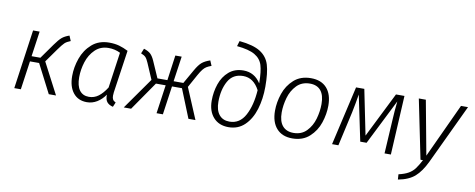

<svg xmlns="http://www.w3.org/2000/svg" viewBox="-75 -1106 4137 1672"><g transform="rotate(10 1993.5 -270.0)"><path d="M480 -489Q446 -476 428.5 -459.5Q411 -443 376 -394L292 -276L436 0H372L242 -253H161L125 0H67L141 -523H199L167 -300H245L338 -431Q372 -479 396 -499.5Q420 -520 461 -534Z M982 -491 927 -114Q925 -103 925 -84Q925 -63 932.5 -50.5Q940 -38 958 -30L941 11Q906 3 888 -18.5Q870 -40 871 -84Q841 -40 799.5 -14.5Q758 11 710 11Q632 11 588.5 -43.5Q545 -98 545 -192Q545 -270 573 -349Q601 -428 661.5 -481Q722 -534 814 -534Q863 -534 902 -523Q941 -512 982 -491ZM607 -192Q607 -116 636 -77Q665 -38 719 -38Q766 -38 803.5 -66Q841 -94 875 -148L920 -463Q872 -487 816 -487Q745 -487 697.5 -441Q650 -395 628.5 -327Q607 -259 607 -192Z M1725 -489Q1698 -479 1682.5 -469.5Q1667 -460 1652 -441.5Q1637 -423 1617 -387L1554 -273L1669 0H1607L1505 -253H1417L1381 0H1325L1361 -253H1275L1100 0H1035L1231 -278L1171 -418Q1156 -453 1143 -466Q1130 -479 1102 -490L1120 -534Q1160 -521 1179.5 -502.5Q1199 -484 1216 -446L1280 -300H1368L1399 -523H1455L1423 -300H1509L1579 -423Q1609 -476 1635 -497.5Q1661 -519 1706 -534Z M1779 -192Q1779 -269 1803 -339Q1827 -409 1878.5 -453.5Q1930 -498 2007 -498Q2105 -498 2160 -411V-418Q2159 -517 2142.5 -571Q2126 -625 2073.5 -656Q2021 -687 1914 -697L1928 -744Q2052 -732 2114 -692.5Q2176 -653 2197 -583.5Q2218 -514 2218 -392Q2218 -283 2190 -191.5Q2162 -100 2104.5 -44.5Q2047 11 1962 11Q1877 11 1828 -44Q1779 -99 1779 -192ZM2157 -350Q2105 -450 2013 -450Q1922 -450 1880 -374.5Q1838 -299 1838 -192Q1838 -118 1870.5 -78Q1903 -38 1962 -38Q2053 -38 2100.5 -126.5Q2148 -215 2157 -350Z M2337 -201Q2337 -276 2363 -352.5Q2389 -429 2447.5 -481.5Q2506 -534 2598 -534Q2689 -534 2738 -479Q2787 -424 2787 -324Q2787 -250 2761.5 -173Q2736 -96 2677 -42.5Q2618 11 2526 11Q2436 11 2386.5 -45Q2337 -101 2337 -201ZM2726 -328Q2726 -406 2693 -446Q2660 -486 2597 -486Q2525 -486 2480 -439.5Q2435 -393 2416 -326Q2397 -259 2397 -196Q2397 -118 2431 -78Q2465 -38 2528 -38Q2599 -38 2643.5 -84Q2688 -130 2707 -196.5Q2726 -263 2726 -328Z M3397 0H3341L3359 -306Q3362 -371 3372 -465L3171 -64H3115L3031 -466Q3017 -380 3001 -303L2933 0H2877L2997 -523H3070L3151 -124L3350 -523H3425Z M3738 4Q3695 94 3642 140.5Q3589 187 3495 204L3492 158Q3545 146 3578 127Q3611 108 3632.5 79.5Q3654 51 3681 0H3659L3552 -523H3614L3703 -44L3925 -523H3987Z"/></g></svg>

Font: FiraGO Light
Style: Italic
Weight: 300
Italic angle: -8°
Designer: bBox Type GmbH
Foundry: bBox Type GmbH
Version: Version 1.001